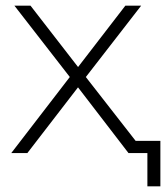

<svg xmlns="http://www.w3.org/2000/svg" viewBox="-20 -542 588 680"><path d="M20 0 237 -282 236 -258 31 -522H88L267 -291H246L424 -522H480L273 -255L274 -282L494 0H435L246 -246L265 -244L77 0ZM502 118V-14L516 0H435V-43H548V118Z"/></svg>

Font: Modern
Style: Regular
Weight: 300
Designer: Julieta Ulanovsky
Foundry: Julieta Ulanovsky
Version: Version 8.000